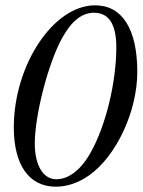

<svg xmlns="http://www.w3.org/2000/svg" viewBox="-20 -696 540 723"><path d="M418 -518C418 -388 379 -223 321 -121C284 -55 238 -21 192 -21C144 -21 111 -71 111 -156C111 -263 162 -459 214 -553C250 -618 289 -648 334 -648C394 -648 418 -598 418 -518ZM497 -425C497 -587 440 -676 338 -676C181 -676 32 -451 32 -216C32 -77 88 7 190 7C232 7 275 -7 316 -36C419 -109 497 -278 497 -425Z"/></svg>

Font: XITS
Style: Italic
Weight: 400
Italic angle: -16.33°
Designer: MicroPress Inc., with final additions and corrections provided by Coen Hoffman, Elsevier (retired)
Version: Version 1.302